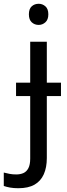

<svg xmlns="http://www.w3.org/2000/svg" viewBox="-75 -757 353 1017"><path d="M22 240Q-3 240 -22 236.5Q-41 233 -55 228V157Q-40 161 -24 164Q-8 167 11 167Q33 167 49.5 159.5Q66 152 75.5 133.5Q85 115 85 83V-248H10V-319H85V-536H173V-319H248V-248H173V80Q173 130 157 166Q141 202 108 221Q75 240 22 240ZM78 -681Q78 -710 93 -723.5Q108 -737 130 -737Q150 -737 165.5 -723.5Q181 -710 181 -681Q181 -653 165.5 -639Q150 -625 130 -625Q108 -625 93 -639Q78 -653 78 -681Z"/></svg>

Font: Noto Sans Ambassadori
Style: Regular
Weight: 400
Designer: Monotype Design Team
Foundry: Monotype Imaging Inc.
Version: Version 2.013